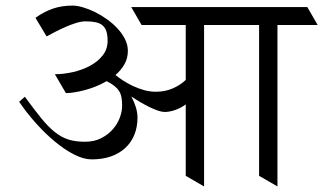

<svg xmlns="http://www.w3.org/2000/svg" viewBox="-20 -670 1162 690"><path d="M647.5 -294.9Q630.9 -282.2 610.1 -274.9Q589.4 -267.6 571.8 -267.6Q562 -267.6 548.3 -272.2Q534.7 -276.9 518.8 -284.4Q502.9 -292 485.8 -302Q468.8 -312 452.1 -323.2Q461.9 -304.7 468 -285.2Q474.1 -265.6 474.1 -247.6Q474.1 -213.4 462.9 -185.8Q451.7 -158.2 430.4 -138.4Q409.2 -118.7 378.7 -107.9Q348.1 -97.2 309.6 -97.2Q280.8 -97.2 246.3 -114.7Q211.9 -132.3 177 -161.4Q142.1 -190.4 108.9 -227.5Q75.7 -264.6 48.8 -304.2L69.3 -322.3Q102.5 -276.9 127.7 -245.8Q152.8 -214.8 176.5 -195.8Q200.2 -176.8 225.6 -168.7Q251 -160.6 285.2 -160.6Q319.3 -160.6 344.5 -173.8Q369.6 -187 386.2 -206.3Q402.8 -225.6 410.9 -248Q418.9 -270.5 418.9 -289.1Q418.9 -306.2 416.7 -319.1Q414.6 -332 408.2 -342.3Q401.9 -352.5 391.1 -361.1Q380.4 -369.6 363.3 -378.4Q344.2 -367.2 323.7 -359.1Q303.2 -351.1 283.7 -345.9Q264.2 -340.8 246.8 -338.1Q229.5 -335.4 216.8 -335.4L177.2 -403.3Q208.5 -403.3 241.9 -410.9Q275.4 -418.5 303.2 -433.3Q331.1 -448.2 348.9 -470.7Q366.7 -493.2 366.7 -523.4Q366.7 -543.9 362.3 -557.4Q357.9 -570.8 348.4 -578.9Q338.9 -586.9 323.7 -590.1Q308.6 -593.3 287.1 -593.3Q272.5 -593.3 253.4 -587.4Q234.4 -581.5 215.1 -573Q195.8 -564.5 177.7 -555.2Q159.7 -545.9 147.5 -539.1L107.4 -606Q138.2 -627.9 169.9 -638.9Q201.7 -649.9 240.7 -649.9Q256.8 -649.9 277.8 -643.8Q298.8 -637.7 320.8 -627Q342.8 -616.2 364 -601.1Q385.3 -585.9 402.1 -567.9Q418.9 -549.8 429.2 -529.3Q439.5 -508.8 439.5 -487.3Q439.5 -460.4 427.2 -439Q415 -417.5 395 -400.4Q406.2 -391.1 422.4 -380.6Q438.5 -370.1 457.5 -361.1Q476.6 -352.1 497.6 -346.2Q518.6 -340.3 540 -340.3Q573.7 -340.3 601.3 -352.5Q628.9 -364.7 647.5 -382.8V-580.1H488.8L451.7 -644.5H1084.5L1121.6 -580.1H977.1V0L911.1 -38.1V-580.1H713.4V0L647.5 -38.1Z"/></svg>

Font: Kurinto Seri
Style: Regular
Weight: 400
Designer: Kurinto was developed by Clint Goss from a range of fonts that are compatible with the SIL Open Font License Version 1.1
Foundry: Clinton F. Goss
Version: Version 2.196; July 25, 2020